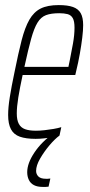

<svg xmlns="http://www.w3.org/2000/svg" viewBox="-20 -538 355 755"><path d="M120 8Q82 8 58 -0.5Q34 -9 23 -30Q12 -51 12 -86Q12 -115 18.5 -156Q25 -197 37 -254Q52 -329 65 -379.5Q78 -430 95.5 -460.5Q113 -491 140 -504.5Q167 -518 211 -518Q246 -518 267 -510.5Q288 -503 297.5 -486Q307 -469 307 -439Q307 -419 303.5 -390Q300 -361 294 -327Q288 -293 279 -256L276 -243H69Q58 -192 52 -155Q46 -118 46 -92Q46 -66 54 -51Q62 -36 78.5 -30Q95 -24 121 -24Q137 -24 155 -26Q173 -28 190.5 -31Q208 -34 221 -38L214 -5Q204 -2 188 1Q172 4 154.5 6Q137 8 120 8ZM76 -275H249L255 -304Q261 -333 267 -367Q273 -401 273 -429Q273 -455 266 -467Q259 -479 245.5 -482.5Q232 -486 213 -486Q181 -486 161 -478.5Q141 -471 127.5 -449Q114 -427 102.5 -385.5Q91 -344 76 -275ZM148 197Q127 197 113.5 190Q100 183 93.5 169.5Q87 156 87 139Q87 104 115.5 61.5Q144 19 192 -15L214 -5Q195 9 174 34Q153 59 137.5 86Q122 113 122 134Q122 147 131 156Q140 165 161 165Q164 165 167.5 165Q171 165 178 164L171 196Q164 197 159.5 197Q155 197 148 197Z"/></svg>

Font: Saira UltraCondensed Thin
Style: Italic
Weight: 250
Width: 1
Italic angle: -12°
Designer: Hector Gatti with collaboration of the Omnibus-Type team
Foundry: Omnibus-Type
Version: Version 1.101